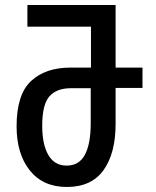

<svg xmlns="http://www.w3.org/2000/svg" viewBox="-20 -734 620 764"><path d="M246 10Q151 10 98.5 -56Q46 -122 46 -231Q46 -358 103.5 -411.5Q161 -465 260 -465H342V-628H89V-714H440V-465H547V-384H440V-241Q440 -124 392 -57Q344 10 246 10ZM245 -75Q295 -75 318 -118.5Q341 -162 341 -244V-383H262Q206 -383 177 -351Q148 -319 148 -233Q148 -159 172.5 -117Q197 -75 245 -75Z"/></svg>

Font: Noto Sans Georgian ExtraCondensed Medium
Style: Regular
Weight: 500
Width: 2
Designer: Monotype Design Team, Akaki Razmadze
Foundry: Google LLC
Version: Version 2.005; ttfautohint (v1.8.4.7-5d5b)